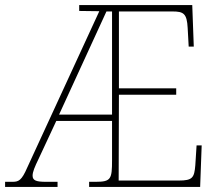

<svg xmlns="http://www.w3.org/2000/svg" viewBox="-23 -734 860 754"><path d="M-3 0H203V-20H157C120 -20 105 -25 105 -44C105 -59 113 -78 129 -111L198 -259H417V-105C417 -31 413 -20 353 -20H327V0H763L769 -163H749L744 -85C740 -36 733 -25 679 -25H443L444 -362H669V-387H444V-689H654C698 -689 711 -681 714 -624L718 -551H738L732 -714H288V-691L367 -690L84 -76C62 -25 50 -20 26 -20H-3ZM209 -284 395 -689H417V-284Z"/></svg>

Font: Noto Serif Armenian SemiCondensed Thin
Style: Regular
Weight: 100
Width: 4
Designer: Monotype Design Team
Foundry: Monotype Imaging Inc.
Version: Version 2.008